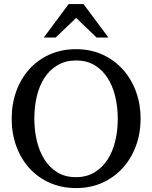

<svg xmlns="http://www.w3.org/2000/svg" viewBox="-20 -936 771 972"><path d="M576.2 -334Q576.2 -395 563 -449Q549.8 -502.9 523.4 -543.2Q497.1 -583.5 457.8 -606.7Q418.5 -629.9 366.2 -629.9Q312 -629.9 272 -606.4Q231.9 -583 205.6 -542.7Q179.2 -502.4 166.5 -449Q153.8 -395.5 153.8 -335.9Q153.8 -275.9 166.7 -221.9Q179.7 -168 205.8 -127.4Q231.9 -86.9 271.2 -63Q310.5 -39.1 363.8 -39.1Q418 -39.1 457.8 -63Q497.6 -86.9 523.9 -127.2Q550.3 -167.5 563.2 -220.9Q576.2 -274.4 576.2 -334ZM691.9 -335Q691.9 -262.2 668.5 -198.2Q645 -134.3 602.3 -86.7Q559.6 -39.1 499.5 -11.5Q439.5 16.1 366.2 16.1Q292.5 16.1 232.2 -10.5Q171.9 -37.1 128.9 -84.5Q85.9 -131.8 62.5 -196Q39.1 -260.3 39.1 -335.9Q39.1 -409.2 62 -473.1Q85 -537.1 127.4 -584.7Q169.9 -632.3 230.2 -659.7Q290.5 -687 365.2 -687Q439.5 -687 499.8 -659.2Q560.1 -631.3 602.8 -583.5Q645.5 -535.6 668.7 -471.7Q691.9 -407.7 691.9 -335ZM468.8 -746.1 365.7 -845.2 261.7 -746.1H201.7L327.6 -915.5H402.8L528.8 -746.1Z"/></svg>

Font: BabelStone Ogham Pictish
Style: Bold Italic
Weight: 700
Italic angle: -30°
Designer: Andrew West
Foundry: BabelStone
Version: Version 1.02 March 14, 2022